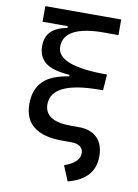

<svg xmlns="http://www.w3.org/2000/svg" viewBox="-103 -799 791 1100"><g transform="rotate(10 293.0 -248.5)"><path d="M299.8 9.8Q188 9.8 132.1 -34.2Q76.2 -78.1 76.2 -166Q76.2 -249 124.5 -297.9Q172.9 -346.7 287.1 -361.8L485.4 -407.7L478.5 -314.9H462.9Q320.3 -314.9 249.5 -281.5Q178.7 -248 178.7 -180.7Q178.7 -131.8 217.3 -107.4Q255.9 -83 332.5 -83H378.9L352.5 9.8ZM369.6 234.4 333 146.5Q374.5 132.3 397.7 111.1Q420.9 89.8 420.9 61.5Q420.9 37.1 403.1 23.4Q385.3 9.8 352.5 9.8L378.9 -83Q447.8 -83 485.6 -45.2Q523.4 -7.3 523.4 61.5Q523.4 128.4 485.1 171.4Q446.8 214.4 369.6 234.4ZM274.4 -314.9V-368.7Q173.8 -375.5 132.3 -409.2Q90.8 -442.9 90.8 -503.9Q90.8 -558.6 122.1 -589.4Q153.3 -620.1 215.8 -631.3V-666.5L431.6 -642.1Q312.5 -642.1 252.9 -611.3Q193.4 -580.6 193.4 -518.6Q193.4 -462.9 266.1 -435.3Q338.9 -407.7 485.4 -407.7L478.5 -314.9ZM69.3 -641.6V-732.4H510.7V-641.6Z"/></g></svg>

Font: Cascadia Code
Style: Regular
Weight: 400
Monospace: yes
Designer: Aaron Bell
Foundry: Saja Typeworks
Version: Version 2106.017